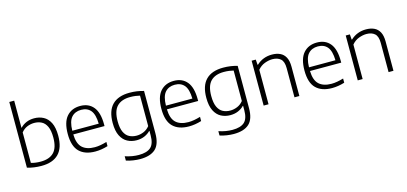

<svg xmlns="http://www.w3.org/2000/svg" viewBox="-81 -1408 4746 2238"><g transform="rotate(-15 2292.5 -289.0)"><path d="M256.5 9Q166.5 9 86.5 -15V-808H145.5V-482H149.5Q178 -512.5 220.2 -531Q262.5 -549.5 316 -549.5Q377 -549.5 427 -523.2Q477 -497 506.5 -438Q536 -379 536 -281Q536 -134.5 465 -62.5Q394 9.5 256.5 9ZM261.5 -41.5Q367 -41.5 421 -97.2Q475 -153 475 -275.5Q475 -360 452.5 -408.2Q430 -456.5 391 -476.8Q352 -497 302.5 -497Q258.5 -497 217 -479.8Q175.5 -462.5 145.5 -424.5V-57Q168 -50 197.8 -45.8Q227.5 -41.5 261.5 -41.5Z M908 9.5Q782.5 9.5 715.2 -57Q648 -123.5 648 -270.5Q648 -412.5 708 -481Q768 -549.5 871 -549.5Q973 -549.5 1029.5 -480.8Q1086 -412 1086 -269.5V-249.5H709Q712 -137 764.2 -88.8Q816.5 -40.5 914.5 -40.5Q948 -40.5 983.8 -47Q1019.5 -53.5 1059 -65V-14.5Q981 9.5 908 9.5ZM870.5 -503Q796.5 -503 753.8 -454.8Q711 -406.5 709 -294H1028Q1025.5 -406 985 -454.5Q944.5 -503 870.5 -503Z M1388.5 230Q1350.5 230 1305.2 223.2Q1260 216.5 1222 203.5V151.5Q1267 166 1308 172.8Q1349 179.5 1386.5 179.5Q1484.5 179.5 1531 137.8Q1577.5 96 1577.5 -7V-59.5H1573.5Q1545 -29.5 1502.8 -11Q1460.5 7.5 1407 7.5Q1346 7.5 1296.2 -18.8Q1246.5 -45 1216.8 -103.8Q1187 -162.5 1187 -259.5Q1187 -405.5 1258.2 -477.5Q1329.5 -549.5 1467 -549.5Q1556 -549.5 1637 -525.5V-15Q1637 116.5 1574.8 173.2Q1512.5 230 1388.5 230ZM1420.5 -44.5Q1463.5 -44.5 1505.5 -62Q1547.5 -79.5 1577.5 -117.5V-485Q1555 -491 1525.2 -495Q1495.5 -499 1461.5 -499Q1356.5 -499 1302.2 -443.2Q1248 -387.5 1248 -265.5Q1248 -181.5 1270.5 -133.2Q1293 -85 1332 -64.8Q1371 -44.5 1420.5 -44.5Z M2038 9.5Q1912.5 9.5 1845.2 -57Q1778 -123.5 1778 -270.5Q1778 -412.5 1838 -481Q1898 -549.5 2001 -549.5Q2103 -549.5 2159.5 -480.8Q2216 -412 2216 -269.5V-249.5H1839Q1842 -137 1894.2 -88.8Q1946.5 -40.5 2044.5 -40.5Q2078 -40.5 2113.8 -47Q2149.5 -53.5 2189 -65V-14.5Q2111 9.5 2038 9.5ZM2000.5 -503Q1926.5 -503 1883.8 -454.8Q1841 -406.5 1839 -294H2158Q2155.5 -406 2115 -454.5Q2074.5 -503 2000.5 -503Z M2518.5 230Q2480.5 230 2435.2 223.2Q2390 216.5 2352 203.5V151.5Q2397 166 2438 172.8Q2479 179.5 2516.5 179.5Q2614.5 179.5 2661 137.8Q2707.5 96 2707.5 -7V-59.5H2703.5Q2675 -29.5 2632.8 -11Q2590.5 7.5 2537 7.5Q2476 7.5 2426.2 -18.8Q2376.5 -45 2346.8 -103.8Q2317 -162.5 2317 -259.5Q2317 -405.5 2388.2 -477.5Q2459.5 -549.5 2597 -549.5Q2686 -549.5 2767 -525.5V-15Q2767 116.5 2704.8 173.2Q2642.5 230 2518.5 230ZM2550.5 -44.5Q2593.5 -44.5 2635.5 -62Q2677.5 -79.5 2707.5 -117.5V-485Q2685 -491 2655.2 -495Q2625.5 -499 2591.5 -499Q2486.5 -499 2432.2 -443.2Q2378 -387.5 2378 -265.5Q2378 -181.5 2400.5 -133.2Q2423 -85 2462 -64.8Q2501 -44.5 2550.5 -44.5Z M2939.5 0V-541.5H2989.5L2994 -477.5H2999Q3076 -549.5 3185.5 -549.5Q3240.5 -549.5 3282.2 -530.2Q3324 -511 3347.2 -468Q3370.5 -425 3370.5 -353.5V0H3311.5V-352.5Q3311.5 -432 3275 -464Q3238.5 -496 3176 -496Q3133 -496 3084 -478Q3035 -460 2998.5 -416V0Z M3764.5 9.5Q3639 9.5 3571.8 -57Q3504.5 -123.5 3504.5 -270.5Q3504.5 -412.5 3564.5 -481Q3624.5 -549.5 3727.5 -549.5Q3829.5 -549.5 3886 -480.8Q3942.5 -412 3942.5 -269.5V-249.5H3565.5Q3568.5 -137 3620.8 -88.8Q3673 -40.5 3771 -40.5Q3804.5 -40.5 3840.2 -47Q3876 -53.5 3915.5 -65V-14.5Q3837.5 9.5 3764.5 9.5ZM3727 -503Q3653 -503 3610.2 -454.8Q3567.5 -406.5 3565.5 -294H3884.5Q3882 -406 3841.5 -454.5Q3801 -503 3727 -503Z M4075 0V-541.5H4125L4129.5 -477.5H4134.5Q4211.5 -549.5 4321 -549.5Q4376 -549.5 4417.8 -530.2Q4459.5 -511 4482.8 -468Q4506 -425 4506 -353.5V0H4447V-352.5Q4447 -432 4410.5 -464Q4374 -496 4311.5 -496Q4268.5 -496 4219.5 -478Q4170.5 -460 4134 -416V0Z"/></g></svg>

Font: Encode Sans Semi Expanded Light
Style: Regular
Weight: 300
Width: 6
Designer: Multiple Designers
Foundry: Impallari Type
Version: Version 3.000; ttfautohint (v1.8.3) -l 8 -r 50 -G 200 -x 14 